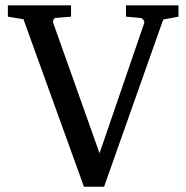

<svg xmlns="http://www.w3.org/2000/svg" viewBox="-20 -691 706 727"><path d="M598.1 -617.2 374 16.1H297.9L68.8 -618.2L9.8 -627.9V-670.9H249V-627.9L189.9 -623Q184.6 -622.1 182.1 -615.7Q179.7 -609.4 181.2 -605L356.9 -110.8L525.9 -603Q527.8 -608.9 523.2 -615.5Q518.6 -622.1 512.2 -623L457 -627.9V-670.9H655.8V-627.9Z"/></svg>

Font: BabelStone Ogham Pictish
Style: Italic
Weight: 400
Italic angle: -30°
Designer: Andrew West
Foundry: BabelStone
Version: Version 1.02 March 14, 2022